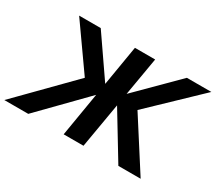

<svg xmlns="http://www.w3.org/2000/svg" viewBox="-160 -958 1366 1216"><g transform="rotate(30 523.0 -350.0)"><path d="M269 -700H111L339 -377L-32 0H143L500 -365ZM519 -700 402 0H547L667 -700ZM899 -700 574 -376 802 0H965L730 -367L1078 -700Z"/></g></svg>

Font: Jost SemiBold
Style: Italic
Weight: 600
Italic angle: -5°
Version: Version 3.710